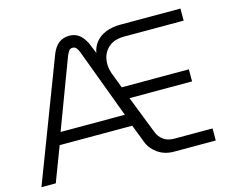

<svg xmlns="http://www.w3.org/2000/svg" viewBox="-101 -849 1154 984"><g transform="rotate(-15 476.5 -356.5)"><path d="M3 0 247 -639Q262 -678 285.5 -695.5Q309 -713 341 -713Q370 -713 391 -698Q412 -683 429 -650L453 -592Q458 -623 477.5 -647.5Q497 -672 530.5 -686Q564 -700 609 -700H928V-636H613Q562 -636 532.5 -612Q503 -588 495 -550.5Q487 -513 501 -472L533 -388H889V-324H557L634 -127Q644 -99 666.5 -81.5Q689 -64 725 -64H928V0H707Q657 0 621 -25.5Q585 -51 571 -88L534 -184H149L79 0ZM171 -248H512L375 -615Q369 -631 361.5 -640Q354 -649 342 -649Q329 -649 322.5 -640Q316 -631 309 -615Z"/></g></svg>

Font: MuseoModerno SemiBold Light
Style: Regular
Weight: 300
Version: Version 1.001